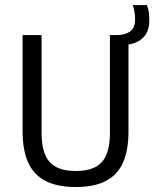

<svg xmlns="http://www.w3.org/2000/svg" viewBox="-20 -734 612 761"><path d="M280.3 7.3Q208 7.3 161.3 -16.4Q114.6 -40.1 92 -89Q69.5 -138 69.5 -214.1V-595H144.9V-204.8Q144.9 -127.7 176.8 -91.9Q208.7 -56.2 280.3 -56.2Q352.3 -56.2 383.9 -91.9Q415.6 -127.7 415.6 -204.8V-595H443.5Q475.3 -595 495.4 -609.1Q515.4 -623.1 515.4 -657.3Q515.4 -672.6 513.1 -686.1Q510.8 -699.6 506.4 -714H562.2Q567.7 -699.7 569.8 -685.6Q571.9 -671.4 571.9 -653.4Q571.9 -610.1 548.9 -586.6Q526 -563 489.3 -557.7V-214.1Q489.3 -138 467.2 -89Q445.1 -40.1 398.8 -16.4Q352.6 7.3 280.3 7.3Z"/></svg>

Font: Encode Sans SC Condensed Thin
Style: Regular
Weight: 100
Width: 3
Designer: Multiple Designers
Foundry: Impallari Type
Version: Version 3.002